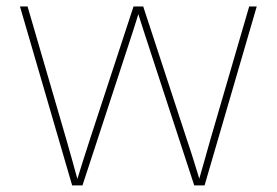

<svg xmlns="http://www.w3.org/2000/svg" viewBox="-20 -562 839 582"><path d="M198.7 0 40.5 -542.5H63.5L180.7 -140.6Q190.4 -107.4 199 -75.9Q207.5 -44.4 216.8 -11.2H211.9Q222.2 -44.4 232.2 -76.2Q242.2 -107.9 252.9 -140.6L384.8 -542.5H414.1L545.9 -140.6Q557.1 -107.9 566.9 -76.2Q576.7 -44.4 586.9 -11.2H581.5Q590.8 -44.4 599.9 -75.9Q608.9 -107.4 618.2 -140.6L735.4 -542.5H758.3L600.1 0H568.8L430.7 -421.9Q424.3 -440.9 418.5 -459.2Q412.6 -477.5 406.7 -495.8Q400.9 -514.2 395 -533.2H403.8Q397.9 -514.2 392.1 -495.8Q386.2 -477.5 380.4 -459.2Q374.5 -440.9 368.2 -421.9L230 0Z"/></svg>

Font: Inter 16pt Thin
Style: Regular
Weight: 250
Version: Version 4.001;git-66647c0bb